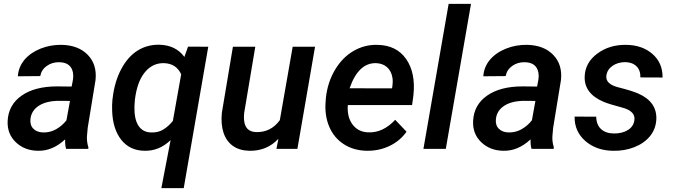

<svg xmlns="http://www.w3.org/2000/svg" viewBox="-20 -770 3482 993"><path d="M321.8 0Q315.9 -19.5 316.9 -49.3Q251.5 11.7 175.8 9.8Q106.9 8.8 61.8 -34.4Q16.6 -77.6 19.5 -144Q23.4 -227.5 91.8 -275.4Q160.2 -323.2 275.4 -323.2L350.6 -322.3L357.4 -358.4Q360.4 -377.4 357.4 -394Q347.7 -446.8 287.6 -448.2Q250.5 -449.2 222.4 -429.4Q194.3 -409.7 188 -376.5L72.3 -375.5Q75.7 -424.3 106.9 -461.2Q138.2 -498 189.9 -518.6Q241.7 -539.1 299.3 -538.1Q385.7 -536.1 434.1 -486.1Q482.4 -436 474.1 -356.4L433.6 -108.9L429.7 -64.9Q428.2 -36.1 437 -8.8L436.5 0ZM202.6 -85Q239.3 -84 270.5 -101.8Q301.8 -119.6 323.7 -147.9L341.8 -248L286.6 -248.5Q221.2 -248.5 182.1 -223.9Q143.1 -199.2 137.7 -156.2Q133.8 -123.5 152.1 -104.7Q170.4 -85.9 202.6 -85Z M563 -265.1Q572.8 -348.6 607.4 -413.3Q642.1 -478 692.4 -509Q742.7 -540 804.7 -538.6Q888.7 -536.6 933.6 -475.6L952.6 -528.8L1057.1 -528.3L930.2 203.1H814.5L862.3 -45.4Q803.2 11.7 727.1 9.8Q651.4 8.8 607.4 -46.6Q563.5 -102.1 560.1 -194.8Q558.6 -225.6 561.5 -254.9ZM677.7 -254.9 675.3 -219.7Q673.8 -153.8 696 -119.9Q718.3 -85.9 761.2 -85Q797.9 -83.5 825 -100.3Q852.1 -117.2 874 -144.5L917 -385.7Q891.6 -441.4 828.1 -443.4Q772.5 -444.8 733.6 -401.4Q694.8 -357.9 681.2 -277.8Z M1419.9 -52.2Q1359.9 11.7 1269.5 9.8Q1218.3 8.8 1184.3 -15.6Q1150.4 -40 1136 -83.7Q1121.6 -127.4 1127.4 -186.5L1184.6 -528.3H1300.3L1242.7 -185.1Q1240.7 -167 1242.2 -149.9Q1247.1 -89.4 1303.2 -86.9Q1379.9 -84 1427.2 -148.4L1493.7 -528.3H1609.4L1518.1 0H1409.7Z M1876.5 9.8Q1807.6 8.3 1757.1 -24.9Q1706.5 -58.1 1682.4 -115.7Q1658.2 -173.3 1664.1 -244.1L1665.5 -264.2Q1674.3 -344.7 1712.6 -408.9Q1751 -473.1 1808.1 -506.3Q1865.2 -539.6 1932.1 -538.1Q2031.2 -536.1 2080.8 -464.4Q2130.4 -392.6 2118.2 -277.3L2111.3 -226.6H1778.8Q1774.4 -163.6 1804.2 -125Q1834 -86.4 1886.2 -85.4Q1960.9 -83 2023.9 -150.4L2082.5 -88.9Q2049.3 -41.5 1995.1 -15.4Q1940.9 10.7 1876.5 9.8ZM1925.8 -443.4Q1834 -446.3 1788.1 -313.5L2007.3 -313L2009.3 -323.2Q2012.7 -345.7 2009.8 -367.2Q2004.4 -401.9 1982.4 -421.9Q1960.4 -441.9 1925.8 -443.4Z M2285.6 0H2169.9L2300.3 -750H2416Z M2729 0Q2723.1 -19.5 2724.1 -49.3Q2658.7 11.7 2583 9.8Q2514.2 8.8 2469 -34.4Q2423.8 -77.6 2426.8 -144Q2430.7 -227.5 2499 -275.4Q2567.4 -323.2 2682.6 -323.2L2757.8 -322.3L2764.6 -358.4Q2767.6 -377.4 2764.6 -394Q2754.9 -446.8 2694.8 -448.2Q2657.7 -449.2 2629.6 -429.4Q2601.6 -409.7 2595.2 -376.5L2479.5 -375.5Q2482.9 -424.3 2514.2 -461.2Q2545.4 -498 2597.2 -518.6Q2648.9 -539.1 2706.5 -538.1Q2793 -536.1 2841.3 -486.1Q2889.6 -436 2881.3 -356.4L2840.8 -108.9L2836.9 -64.9Q2835.4 -36.1 2844.2 -8.8L2843.8 0ZM2609.9 -85Q2646.5 -84 2677.7 -101.8Q2709 -119.6 2731 -147.9L2749 -248L2693.8 -248.5Q2628.4 -248.5 2589.4 -223.9Q2550.3 -199.2 2544.9 -156.2Q2541 -123.5 2559.3 -104.7Q2577.6 -85.9 2609.9 -85Z M3260.7 -146.5Q3269 -194.8 3198 -213.6Q3127 -232.4 3101.1 -243.7Q3000.5 -286.6 3003.9 -374.5Q3006.3 -445.8 3068.6 -492.4Q3130.9 -539.1 3217.8 -538.1Q3301.8 -537.1 3354.7 -490.7Q3407.7 -444.3 3406.7 -369.1L3292 -369.6Q3293 -406.2 3272 -427Q3251 -447.8 3214.4 -448.7Q3175.8 -448.7 3148.2 -429.7Q3120.6 -410.6 3116.2 -379.9Q3109.4 -335.4 3178.7 -318.1Q3248 -300.8 3281.2 -286.1Q3377.9 -243.7 3374.5 -153.3Q3372.1 -103 3341.6 -65.7Q3311 -28.3 3259.8 -8.5Q3208.5 11.2 3150.9 9.8Q3064.5 8.8 3007.6 -40.5Q2950.7 -89.8 2951.7 -167L3063.5 -166.5Q3064.5 -124 3088.9 -102.1Q3113.3 -80.1 3155.8 -79.6Q3198.7 -79.6 3227.3 -97.4Q3255.9 -115.2 3260.7 -146.5Z"/></svg>

Font: TypoPRO Roboto
Style: Italic
Weight: 500
Italic angle: -12°
Designer: Google
Version: Version 2.136; 2016